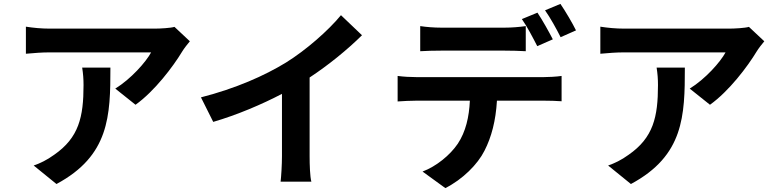

<svg xmlns="http://www.w3.org/2000/svg" viewBox="-20 -889 3990 986"><path d="M955 -677 876 -751C857 -745 802 -742 774 -742C721 -742 297 -742 235 -742C193 -742 151 -746 113 -752V-613C160 -617 193 -620 235 -620C297 -620 696 -620 756 -620C730 -571 652 -483 572 -434L676 -351C774 -421 869 -547 916 -625C925 -640 944 -664 955 -677ZM547 -542H402C407 -510 409 -483 409 -452C409 -288 385 -182 258 -94C221 -67 185 -50 153 -39L270 56C542 -90 547 -294 547 -542Z M1012 -389 1075 -263C1198 -299 1325 -353 1428 -407V-87C1428 -43 1424 20 1421 44H1579C1572 19 1570 -43 1570 -87V-491C1667 -555 1763 -633 1839 -708L1731 -811C1666 -732 1552 -632 1449 -568C1338 -500 1191 -435 1012 -389Z M2138 -755V-626C2168 -628 2211 -629 2245 -629C2308 -629 2514 -629 2572 -629C2607 -629 2646 -628 2680 -626V-755C2646 -750 2606 -747 2572 -747C2514 -747 2308 -747 2245 -747C2211 -747 2170 -750 2138 -755ZM2740 -824 2660 -791C2687 -753 2718 -693 2739 -652L2819 -687C2800 -724 2765 -787 2740 -824ZM2858 -869 2779 -836C2806 -798 2838 -740 2859 -698L2938 -733C2921 -768 2884 -831 2858 -869ZM2022 -499V-368C2050 -370 2089 -372 2118 -372H2393C2389 -288 2372 -213 2331 -151C2291 -92 2221 -35 2150 -8L2267 77C2356 32 2433 -45 2468 -115C2504 -185 2526 -269 2532 -372H2773C2801 -372 2839 -371 2864 -369V-499C2838 -495 2794 -493 2773 -493C2713 -493 2180 -493 2118 -493C2087 -493 2052 -495 2022 -499Z M3905 -677 3826 -751C3807 -745 3752 -742 3724 -742C3671 -742 3247 -742 3185 -742C3143 -742 3101 -746 3063 -752V-613C3110 -617 3143 -620 3185 -620C3247 -620 3646 -620 3706 -620C3680 -571 3602 -483 3522 -434L3626 -351C3724 -421 3819 -547 3866 -625C3875 -640 3894 -664 3905 -677ZM3497 -542H3352C3357 -510 3359 -483 3359 -452C3359 -288 3335 -182 3208 -94C3171 -67 3135 -50 3103 -39L3220 56C3492 -90 3497 -294 3497 -542Z"/></svg>

Font: Noto Sans CJK TC
Style: Bold
Weight: 700
Designer: Ryoko NISHIZUKA 西塚涼子 (kana, bopomofo & ideographs); Paul D. Hunt (Latin, Greek & Cyrillic); Sandoll Communications 산돌커뮤니
Foundry: Adobe
Version: Version 2.004;hotconv 1.0.118;makeotfexe 2.5.65603